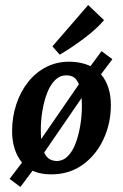

<svg xmlns="http://www.w3.org/2000/svg" viewBox="-20 -679 487 762"><path d="M61 63 18 31 79 -49 100 -64 312 -372 321 -392 383 -476 426 -444 368 -367 347 -353 135 -44 126 -24ZM204 -40Q230 -40 249 -59Q268 -78 280 -110Q292 -142 298.5 -180.5Q305 -219 305 -258Q305 -293 300 -320.5Q295 -348 282 -364Q269 -380 243 -380Q218 -380 199 -361.5Q180 -343 167.5 -311Q155 -279 148.5 -240.5Q142 -202 142 -164Q142 -129 147 -101Q152 -73 165.5 -57Q179 -41 204 -40ZM183 13Q105 13 66.5 -35Q28 -83 28 -159Q28 -214 44.5 -264.5Q61 -315 92 -354Q123 -393 166.5 -414.5Q210 -436 264 -434Q343 -430 381.5 -383.5Q420 -337 420 -262Q420 -189 390.5 -126Q361 -63 308 -25Q255 13 183 13ZM188 -495 330 -659 393 -599Q364 -565 316 -528.5Q268 -492 217 -462Z"/></svg>

Font: Rasa SemiBold
Style: Italic
Weight: 600
Italic angle: -7.10001°
Designer: Anna Giedrys (Yrsa+Rasa design), David Brezina (Yrsa art-direction, Rasa art-direction, design)
Foundry: Rosetta Type Foundry
Version: Version 2.004